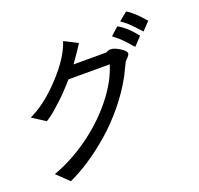

<svg xmlns="http://www.w3.org/2000/svg" viewBox="-154 -967 1307 1263"><g transform="rotate(-20 500.0 -335.5)"><path d="M918 -635Q864 -694 842 -714Q820 -734 796 -750L855 -798Q902 -772 971 -691ZM887 -617 833 -559Q822 -568 810.5 -582.5Q799 -597 776 -621Q753 -645 712 -676L767 -726Q827 -694 887 -617ZM674 -599Q699 -599 736.5 -575.5Q774 -552 774 -535Q774 -524 752 -502L740 -489L698 -403Q648 -310 576.5 -223Q505 -136 428 -69.5Q351 -3 276 46.5Q201 96 132 127L49 47Q175 2 297 -84.5Q419 -171 510 -283.5Q601 -396 635 -508H346Q289 -442 234.5 -391.5Q180 -341 155 -322.5Q130 -304 118 -298L27 -357Q136 -406 251 -529Q366 -652 399 -757L493 -709Q461 -659 411 -589H642Q654 -599 674 -599Z"/></g></svg>

Font: cwTeXHei
Style: Medium
Weight: 500
Version: Version 1.17